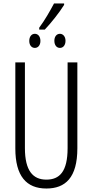

<svg xmlns="http://www.w3.org/2000/svg" viewBox="-20 -1072 532 1102"><path d="M205 -902H237C273 -940 321 -1000 348 -1044V-1052H290C266 -1007 239 -959 205 -913ZM180 -797C198 -797 212 -812 212 -837C212 -863 198 -878 180 -878C161 -878 148 -862 148 -837C148 -813 161 -797 180 -797ZM324 -797C342 -797 356 -812 356 -838C356 -863 341 -878 324 -878C305 -878 292 -862 292 -838C292 -813 305 -797 324 -797ZM424 -714H368V-222C368 -87 322 -41 246 -41C169 -41 123 -92 123 -222V-714H68V-220C68 -62 131 10 246 10C355 10 424 -52 424 -221Z"/></svg>

Font: Noto Sans Display Condensed Light
Style: Regular
Weight: 300
Width: 3
Designer: Monotype Design Team
Foundry: Monotype Imaging Inc.
Version: Version 1.900